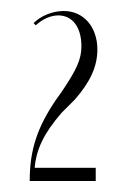

<svg xmlns="http://www.w3.org/2000/svg" viewBox="-20 -725 231 349"><path d="M45 -679C58 -691 73 -697 86 -697C112 -697 128 -675 128 -641C128 -617 119 -598 92 -558L82 -544C48 -494 34 -453 34 -396H154V-420H43C46 -454 60 -483 92 -520L116 -544C144 -576 157 -604 157 -635C157 -676 132 -705 96 -705C75 -705 54 -696 41 -683Z"/></svg>

Font: Moniqa Display
Style: Regular
Weight: 400
Designer: Rajesh Rajput
Foundry: Rajesh Rajput
Version: Version 1.000